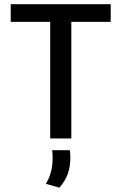

<svg xmlns="http://www.w3.org/2000/svg" viewBox="-20 -659 578 914"><path d="M219 0V-621.5H319.5V0ZM31 -555V-639H507V-555ZM312.5 56Q313.5 63 314.2 72.5Q315 82 315 92.5Q315 133.5 303 167.8Q291 202 262.5 234.5L198.5 216Q214.5 189 222.5 159.5Q230.5 130 230.5 93.5Q230.5 83.5 230 74.5Q229.5 65.5 228.5 56Z"/></svg>

Font: Anek Latin Medium Medium
Style: Regular
Weight: 500
Version: Version 1.003